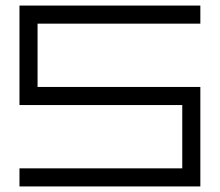

<svg xmlns="http://www.w3.org/2000/svg" viewBox="-20 -670 790 690"><path d="M50 -357.5V-292.5H635V-65H50V0H700V-65V-292.5V-357.5H115V-585H700V-650H50V-585ZM50 -357.5Z"/></svg>

Font: skuare
Style: Regular
Weight: 400
Designer: Dinesh Verma
Version: 0.0.1;FontRapid 1.4.1